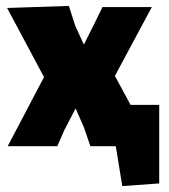

<svg xmlns="http://www.w3.org/2000/svg" viewBox="-20 -495 572 650"><path d="M519 -140V126L394 135L372 0H286L264 -64L236 -128L198 -55L174 0H6L129 -234L4 -468L213 -475L235 -407L264 -344L300 -416L327 -471H494L369 -238L422 -140Z"/></svg>

Font: Luna Sans Black
Style: Regular
Weight: 900
Designer: Juan Pablo del Peral
Foundry: Huerta Tipografica
Version: Version 2.001; ttfautohint (v1.5)